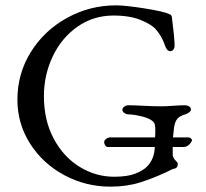

<svg xmlns="http://www.w3.org/2000/svg" viewBox="-20 -683 769 717"><path d="M697 -159 696 -156Q684 -134 665 -134H625V-132V-105Q625 -100 627.5 -95.5Q630 -91 631 -89Q633 -86 638.5 -80.5Q644 -75 644 -72Q644 -55 630 -53Q623 -52 603 -41Q554 -18 504 -2Q454 14 392 14Q300 14 220 -29Q140 -72 92.5 -146.5Q45 -221 45 -311Q45 -408 95 -488.5Q145 -569 230 -616Q315 -663 413 -663Q448 -663 520.5 -651.5Q593 -640 613 -630Q618 -628 619.5 -625.5Q621 -623 622 -618Q632 -540 632 -512Q632 -504 627.5 -498Q623 -492 617 -492Q608 -492 603 -499Q598 -506 594 -519Q583 -549 563 -572Q549 -590 507.5 -607.5Q466 -625 404 -625Q329 -625 269.5 -583.5Q210 -542 177 -472.5Q144 -403 144 -324Q144 -233 181 -164.5Q218 -96 278 -59.5Q338 -23 406 -23Q456 -23 485 -34.5Q514 -46 528 -60Q557 -89 558 -134H383Q377 -134 373 -140Q369 -146 369 -152Q369 -159 376.5 -164.5Q384 -170 393 -170H559Q560 -179 560 -195Q560 -219 555 -225Q544 -240 511 -248Q478 -256 457 -256Q452 -256 444.5 -261Q437 -266 437 -273Q437 -280 444.5 -285Q452 -290 457 -290Q480 -290 516 -288Q554 -286 583 -286Q601 -286 627 -288Q653 -290 672 -290Q678 -290 685.5 -286Q693 -282 693 -274Q693 -268 685 -262.5Q677 -257 672 -256Q651 -250 642 -239Q633 -228 630 -207L626 -170H683Q688 -170 692.5 -166.5Q697 -163 697 -159Z"/></svg>

Font: EB Garamond
Style: Regular
Weight: 400
Designer: Georg Duffner and Octavio Pardo
Foundry: Georg Duffner
Version: Version 1.000; ttfautohint (v1.6)